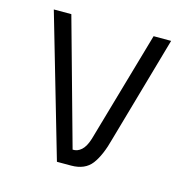

<svg xmlns="http://www.w3.org/2000/svg" viewBox="-81 -578 643 656"><g transform="rotate(15 240.5 -250.0)"><path d="M93 -500 217 -54Q234 -53 248 -65.5Q262 -78 271 -107L384 -500H446L339 -125Q323 -63 299 -31.5Q275 0 226 0H176L31 -500Z"/></g></svg>

Font: Panefresco 250wt
Style: Regular
Weight: 300
Version: Version 1.000